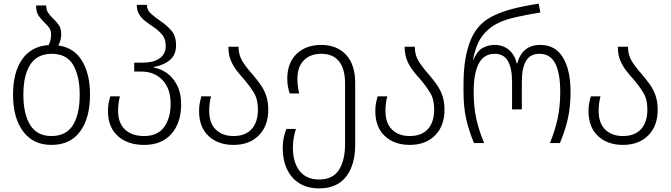

<svg xmlns="http://www.w3.org/2000/svg" viewBox="-20 -790 3704 1060"><path d="M302 -539Q389 -527 433 -454Q477 -381 477 -267Q477 -139 422.5 -64.5Q368 10 264 10Q163 10 107.5 -64.5Q52 -139 52 -267Q52 -392 103 -463.5Q154 -535 248 -541Q262 -565 262 -599Q262 -622 252 -636Q242 -650 228 -663Q211 -679 195 -700.5Q179 -722 179 -760H235Q235 -736 245.5 -720Q256 -704 271 -690Q288 -674 303 -654Q318 -634 318 -602Q318 -569 302 -539ZM264 -39Q345 -39 382.5 -99Q420 -159 420 -267Q420 -370 384 -431.5Q348 -493 266 -493Q186 -493 147.5 -434Q109 -375 109 -267Q109 -160 147 -99.5Q185 -39 264 -39Z M776 10Q684 10 630 -39.5Q576 -89 576 -177Q576 -201 580 -221.5Q584 -242 589 -258H642Q638 -242 635 -222.5Q632 -203 632 -178Q632 -111 670 -75Q708 -39 776 -39Q850 -39 886 -88.5Q922 -138 922 -217Q922 -301 877 -348Q832 -395 760 -395H721V-444H768Q827 -444 861 -468Q895 -492 895 -536Q895 -576 874 -600Q853 -624 826 -642Q803 -657 782.5 -673Q762 -689 748.5 -710.5Q735 -732 735 -763H791Q791 -734 814 -714Q837 -694 867 -673Q899 -652 925.5 -622Q952 -592 952 -540Q952 -488 919 -459.5Q886 -431 829 -420V-417Q867 -411 901.5 -386.5Q936 -362 958 -319Q980 -276 980 -214Q980 -112 926.5 -51Q873 10 776 10Z M1269 10Q1184 10 1131.5 -39Q1079 -88 1079 -177Q1079 -201 1083 -221.5Q1087 -242 1092 -258H1145Q1141 -242 1138 -222.5Q1135 -203 1135 -178Q1135 -110 1171.5 -74.5Q1208 -39 1269 -39Q1335 -39 1369.5 -77.5Q1404 -116 1404 -185Q1404 -242 1381.5 -278.5Q1359 -315 1331 -348Q1309 -372 1288.5 -398Q1268 -424 1254.5 -456Q1241 -488 1241 -532H1297Q1297 -485 1319.5 -450Q1342 -415 1371 -383Q1393 -357 1414 -329Q1435 -301 1448 -266Q1461 -231 1461 -184Q1461 -95 1409 -42.5Q1357 10 1269 10Z M1742 250Q1678 250 1633 222Q1588 194 1564.5 144Q1541 94 1541 29Q1541 -7 1547.5 -34Q1554 -61 1561 -78H1614Q1608 -61 1602.5 -34.5Q1597 -8 1597 26Q1597 106 1634 153.5Q1671 201 1742 201Q1817 201 1851 148Q1885 95 1885 6V-330Q1885 -409 1852 -451Q1819 -493 1753 -493Q1694 -493 1658 -457.5Q1622 -422 1622 -354Q1622 -329 1625 -309.5Q1628 -290 1632 -274H1579Q1574 -290 1570 -310.5Q1566 -331 1566 -355Q1566 -444 1618 -493Q1670 -542 1753 -542Q1840 -542 1890.5 -487.5Q1941 -433 1941 -333V8Q1941 121 1890.5 185.5Q1840 250 1742 250Z M2242 10Q2157 10 2104.5 -39Q2052 -88 2052 -177Q2052 -201 2056 -221.5Q2060 -242 2065 -258H2118Q2114 -242 2111 -222.5Q2108 -203 2108 -178Q2108 -110 2144.5 -74.5Q2181 -39 2242 -39Q2308 -39 2342.5 -77.5Q2377 -116 2377 -185Q2377 -242 2354.5 -278.5Q2332 -315 2304 -348Q2282 -372 2261.5 -398Q2241 -424 2227.5 -456Q2214 -488 2214 -532H2270Q2270 -485 2292.5 -450Q2315 -415 2344 -383Q2366 -357 2387 -329Q2408 -301 2421 -266Q2434 -231 2434 -184Q2434 -95 2382 -42.5Q2330 10 2242 10Z M2597 0Q2568 -69 2553.5 -134.5Q2539 -200 2539 -284V-326Q2539 -474 2579 -570.5Q2619 -667 2715 -708Q2758 -728 2817.5 -743Q2877 -758 2954 -770L2963 -721Q2889 -709 2829 -695.5Q2769 -682 2735 -665Q2682 -641 2645.5 -595Q2609 -549 2591 -460H2593Q2615 -510 2646 -526Q2677 -542 2710 -542Q2758 -542 2790 -514.5Q2822 -487 2833 -440H2836Q2847 -487 2879 -514.5Q2911 -542 2963 -542Q3046 -542 3088 -472.5Q3130 -403 3130 -282Q3130 -201 3115 -134.5Q3100 -68 3071 0H3016Q3044 -68 3058.5 -135.5Q3073 -203 3073 -283Q3073 -386 3045.5 -439.5Q3018 -493 2958 -493Q2907 -493 2884 -453.5Q2861 -414 2861 -339V-186H2807V-339Q2807 -412 2784.5 -452.5Q2762 -493 2711 -493Q2652 -493 2623.5 -439.5Q2595 -386 2595 -283Q2595 -201 2609.5 -135Q2624 -69 2653 0Z M3419 10Q3334 10 3281.5 -39Q3229 -88 3229 -177Q3229 -201 3233 -221.5Q3237 -242 3242 -258H3295Q3291 -242 3288 -222.5Q3285 -203 3285 -178Q3285 -110 3321.5 -74.5Q3358 -39 3419 -39Q3485 -39 3519.5 -77.5Q3554 -116 3554 -185Q3554 -242 3531.5 -278.5Q3509 -315 3481 -348Q3459 -372 3438.5 -398Q3418 -424 3404.5 -456Q3391 -488 3391 -532H3447Q3447 -485 3469.5 -450Q3492 -415 3521 -383Q3543 -357 3564 -329Q3585 -301 3598 -266Q3611 -231 3611 -184Q3611 -95 3559 -42.5Q3507 10 3419 10Z"/></svg>

Font: Noto Sans Georgian SemiCondensed Light
Style: Regular
Weight: 300
Width: 4
Designer: Monotype Design Team, Akaki Razmadze
Foundry: Google LLC
Version: Version 2.005; ttfautohint (v1.8.4.7-5d5b)